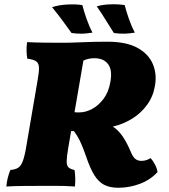

<svg xmlns="http://www.w3.org/2000/svg" viewBox="-20 -878 796 907"><path d="M487 -681Q576 -681 628.5 -652.5Q681 -624 701.5 -576.5Q722 -529 712 -473Q704 -423 675 -383Q646 -343 603.5 -317Q561 -291 513 -280Q537 -265 557 -237Q577 -209 596 -165Q607 -137 619 -127.5Q631 -118 648 -118Q661 -118 672.5 -122Q684 -126 691 -131Q702 -120 712 -101Q722 -82 724 -65Q690 -28 640.5 -9.5Q591 9 539 9Q499 9 472 -5Q445 -19 425 -51.5Q405 -84 386 -141Q370 -187 357.5 -212.5Q345 -238 329 -259Q322 -259 316 -259L302 -177Q295 -136 295 -115.5Q295 -95 304 -87Q313 -79 332 -75Q335 -56 335.5 -37Q336 -18 334 3Q306 1 284.5 0.5Q263 0 240.5 0Q218 0 185 0Q130 0 87.5 0.5Q45 1 10 3Q12 -19 16.5 -37Q21 -55 29 -75Q53 -77 66.5 -86Q80 -95 89 -120.5Q98 -146 106 -197L158 -501Q165 -540 164 -560Q163 -580 150.5 -588.5Q138 -597 109 -601Q106 -618 105.5 -638.5Q105 -659 108 -679Q145 -677 190 -676.5Q235 -676 283 -676Q312 -676 369 -678.5Q426 -681 487 -681ZM426 -603Q398 -603 374 -592L332 -348Q338 -347 343.5 -347Q349 -347 354 -347Q385 -347 415.5 -363.5Q446 -380 469.5 -411.5Q493 -443 501 -489Q512 -546 491 -574.5Q470 -603 426 -603ZM518 -722Q499 -751 480 -782.5Q461 -814 437 -848Q463 -856 500 -857.5Q537 -859 569 -854Q576 -826 588.5 -790Q601 -754 617 -724Q595 -720 571 -719Q547 -718 518 -722ZM318 -722Q297 -751 275.5 -780.5Q254 -810 226 -844Q255 -854 295 -856.5Q335 -859 369 -854Q376 -826 388.5 -790Q401 -754 417 -724Q395 -720 371 -719Q347 -718 318 -722Z"/></svg>

Font: Vollkorn Black
Style: Italic
Weight: 900
Italic angle: -11°
Designer: Friedrich Althausen
Foundry: Friedrich Althausen
Version: Version 5.000; ttfautohint (v1.8.3)